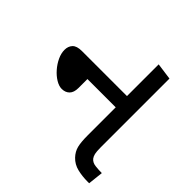

<svg xmlns="http://www.w3.org/2000/svg" viewBox="-162 -736 869 869"><g transform="rotate(45 273.0 -301.5)"><path d="M520 0Q485 0 454.5 -7.5Q424 -15 403 -37Q384 -57 378 -81.5Q372 -106 372 -148V-603L452 -592V-152Q452 -125 455 -112.5Q458 -100 464 -92Q475 -78 496 -75.5Q517 -73 538 -73L530 0ZM140 -214Q122 -214 101.5 -226.5Q81 -239 63.5 -259Q46 -279 35 -302.5Q24 -326 24 -348Q24 -371 37.5 -385.5Q51 -400 84 -400H408V-328H191V-271Q191 -242 177 -228Q163 -214 140 -214Z"/></g></svg>

Font: guzrati25
Style: Book
Weight: 400
Designer: Jelle Bosma - Monotype Design Team, Universal Thirst
Foundry: Monotype Imaging Inc.
Version: Version 2.106